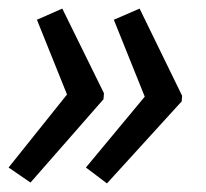

<svg xmlns="http://www.w3.org/2000/svg" viewBox="-22 -486 479 447"><path d="M227 -59 401 -250 402 -263 303 -466 243 -440 315 -261 178 -96ZM49 -61 219 -255 220 -269 123 -466 64 -440 134 -266 -2 -96Z"/></svg>

Font: Noto Sans Condensed
Style: Italic
Weight: 400
Width: 3
Italic angle: -12°
Designer: Monotype Design Team
Foundry: Monotype Imaging Inc.
Version: Version 2.013